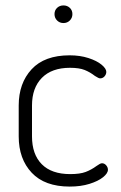

<svg xmlns="http://www.w3.org/2000/svg" viewBox="-20 -682 446 708"><path d="M49 -179V-293Q49 -375 96.5 -426.5Q144 -478 237 -478Q275 -478 306 -468Q337 -458 354.5 -443.5Q372 -429 372 -417Q372 -408 365.5 -400.5Q359 -393 349 -393Q344 -393 330 -402Q312 -416 292 -424Q272 -432 238 -432Q171 -432 134.5 -395Q98 -358 98 -293V-179Q98 -113 134 -76.5Q170 -40 239 -40Q275 -40 296 -48Q317 -56 336 -70Q342 -74 347 -77Q352 -80 356 -80Q365 -80 371.5 -72.5Q378 -65 378 -56Q378 -43 360 -28.5Q342 -14 310 -4Q278 6 237 6Q145 6 97 -45Q49 -96 49 -179ZM247 -630Q247 -616 237.5 -606.5Q228 -597 214 -597Q200 -597 190.5 -606.5Q181 -616 181 -630Q181 -644 190.5 -653Q200 -662 214 -662Q228 -662 237.5 -653Q247 -644 247 -630Z"/></svg>

Font: Dosis
Style: Regular
Weight: 400
Designer: Edgar Tolentino, Pablo Impallari, Igino Marini
Foundry: Edgar Tolentino, Pablo Impallari, Igino Marini
Version: Version 1.007;Glyphs 3.1.1 (3134)